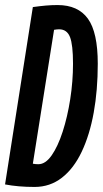

<svg xmlns="http://www.w3.org/2000/svg" viewBox="-32 -730 407 760"><path d="M105 10Q40 10 -12 0L98 -702Q127 -706 149.5 -708Q172 -710 196 -710Q277 -710 316 -656Q355 -602 355 -478Q355 -373 339 -284.5Q323 -196 291.5 -129.5Q260 -63 213 -26.5Q166 10 105 10ZM120 -80Q148 -80 172.5 -115Q197 -150 216 -208.5Q235 -267 246 -337.5Q257 -408 257 -478Q257 -553 245 -583.5Q233 -614 202 -614Q194 -614 182 -612L98 -82Q103 -81 108.5 -80.5Q114 -80 120 -80Z"/></svg>

Font: Georama Extra Condensed SemiBold
Style: Italic
Weight: 600
Width: 2
Italic angle: -9°
Designer: Jean-Baptiste Levee
Foundry: Production Type
Version: Version 1.000